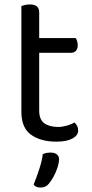

<svg xmlns="http://www.w3.org/2000/svg" viewBox="-20 -623 412 862"><path d="M76 -264H156V-126Q156 -86 179 -69.5Q202 -53 242 -53Q259 -53 280 -59Q301 -65 315 -73Q321 -67 326 -58Q331 -49 331 -37Q331 -15 305 -1Q279 13 233 13Q163 13 119.5 -18Q76 -49 76 -121ZM117 -386V-452H320Q323 -448 326 -439Q329 -430 329 -420Q329 -404 321 -395Q313 -386 299 -386ZM156 -234H76V-596Q81 -598 91.5 -600.5Q102 -603 114 -603Q135 -603 145.5 -594.5Q156 -586 156 -567ZM200 201Q192 211 182.5 215Q173 219 162 219Q141 219 131 206Q145 171 157 134Q169 97 172 69Q181 65 189.5 63.5Q198 62 208 62Q224 62 234.5 69.5Q245 77 245 92Q245 108 238 129.5Q231 151 220.5 170Q210 189 200 201Z"/></svg>

Font: Baloo Paaji 2
Style: Regular
Weight: 400
Designer: Shuchita Grover, Noopur Datye and Ek Type
Foundry: Ek Type
Version: Version 1.700